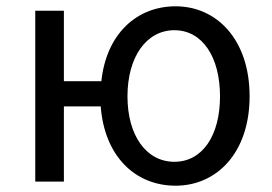

<svg xmlns="http://www.w3.org/2000/svg" viewBox="-20 -577 864 610"><path d="M534 -63C445 -63 385 -146 385 -271C385 -396 445 -481 534 -481C623 -481 679 -396 679 -271C679 -146 623 -63 534 -63ZM183 -319V-543H92V0H183V-239H300C312 -80 410 13 538 13C668 13 773 -91 773 -271C773 -452 668 -557 538 -557C415 -557 318 -470 302 -319Z"/></svg>

Font: Noto Sans Japanese Regular
Style: Regular
Weight: 400
Designer: Ryoko NISHIZUKA (kana & ideographs); Paul D. Hunt (Latin, Greek & Cyrillic); Wenlong ZHANG (bopomofo); Sandoll Communica
Foundry: Adobe Systems Incorporated
Version: Version 1.000;PS 1;hotconv 1.0.78;makeotf.lib2.5.61930